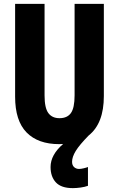

<svg xmlns="http://www.w3.org/2000/svg" viewBox="-20 -734 614 991"><path d="M352 101Q352 119 362.5 128.5Q373 138 388 138Q398 138 412.5 134.5Q427 131 434 128V225Q418 231 396 234Q374 237 356 237Q296 237 268.5 207.5Q241 178 241 128Q241 65 306 9Q296 10 286 10Q176 10 117 -50.5Q58 -111 58 -235V-714H210V-241Q210 -177 229.5 -150.5Q249 -124 287 -124Q327 -124 346 -150.5Q365 -177 365 -242V-714H516V-238Q516 -97 438 -35Q390 14 371 45Q352 76 352 101Z"/></svg>

Font: Noto Sans Ethiopic ExtraCondensed ExtraBold
Style: Regular
Weight: 800
Width: 2
Designer: Monotype Design Team
Foundry: Monotype Imaging Inc.
Version: Version 2.102; ttfautohint (v1.8.4.7-5d5b)